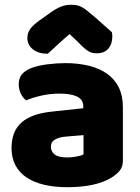

<svg xmlns="http://www.w3.org/2000/svg" viewBox="-20 -764 584 800"><path d="M260 -108Q277 -108 297.5 -111.5Q318 -115 328 -121V-201L256 -195Q228 -193 210 -183Q192 -173 192 -153Q192 -133 207.5 -120.5Q223 -108 260 -108ZM252 -501Q306 -501 350.5 -490Q395 -479 426.5 -456.5Q458 -434 475 -399.5Q492 -365 492 -318V-94Q492 -68 477.5 -51.5Q463 -35 443 -23Q378 16 260 16Q207 16 164.5 6Q122 -4 91.5 -24Q61 -44 44.5 -75Q28 -106 28 -147Q28 -216 69 -253Q110 -290 196 -299L327 -313V-320Q327 -349 301.5 -361.5Q276 -374 228 -374Q190 -374 154 -366Q118 -358 89 -346Q76 -355 67 -373.5Q58 -392 58 -412Q58 -438 70.5 -453.5Q83 -469 109 -480Q138 -491 177.5 -496Q217 -501 252 -501ZM270 -622Q236 -593 217 -575Q198 -557 179 -540Q140 -540 117 -558.5Q94 -577 94 -606Q94 -626 105 -642Q116 -658 142 -677L191 -712Q215 -729 234.5 -736.5Q254 -744 274 -744Q287 -744 297.5 -742.5Q308 -741 319 -735.5Q330 -730 343 -719.5Q356 -709 376 -692L446 -630Q447 -625 447.5 -621Q448 -617 448 -612Q448 -581 431.5 -561.5Q415 -542 384 -542Q374 -542 366 -543.5Q358 -545 349.5 -550Q341 -555 330 -564.5Q319 -574 304 -590Z"/></svg>

Font: Baloo Bhai
Style: Regular
Weight: 400
Designer: Supriya Tembe, Noopur Datye and Ek Type
Foundry: Ek Type
Version: Version 1.443;PS 1.000;hotconv 16.6.51;makeotf.lib2.5.65220;